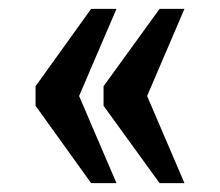

<svg xmlns="http://www.w3.org/2000/svg" viewBox="-20 -486 495 432"><path d="M339 -74H395L311 -270L395 -466H339L213 -292V-248ZM185 -74H242L158 -270L242 -466H185L60 -292V-248Z"/></svg>

Font: Noto Serif Bengali ExtraCondensed
Style: Regular
Weight: 400
Width: 2
Designer: Juan Bruce, Universal Thirst, Indian Type Foundry and the Monotype Design Team.
Foundry: Monotype Imaging Inc.
Version: Version 2.003